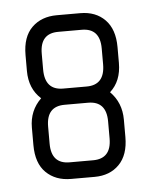

<svg xmlns="http://www.w3.org/2000/svg" viewBox="-39 -438 374 472"><g transform="rotate(-5 148.5 -202.0)"><path d="M176 0H118Q80 0 56.5 -23Q33 -46 33 -91V-134Q33 -176 62 -204Q33 -230 33 -274V-313Q33 -358 56.5 -381Q80 -404 118 -404H176Q214 -404 237 -380.5Q260 -357 260 -313V-274Q260 -229 232 -204Q260 -176 260 -134V-91Q260 -47 237 -23.5Q214 0 176 0ZM221 -313Q221 -363 176 -363H118Q73 -363 73 -313V-274Q73 -223 118 -223H176Q221 -223 221 -274ZM221 -133Q221 -183 176 -183H118Q73 -183 73 -133V-91Q73 -41 118 -41H176Q221 -41 221 -91Z"/></g></svg>

Font: Chathura
Style: Bold
Weight: 700
Designer: Appaji Ambarisha Darbha
Foundry: Aditya Fonts
Version: Version 1.002 2016